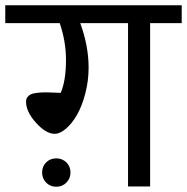

<svg xmlns="http://www.w3.org/2000/svg" viewBox="-40 -709 711 730"><path d="M650.9 -689V-621.1H530.8V0H446.8V-621.1H265.1Q296.9 -534.2 296.9 -452.1Q296.9 -401.9 284.4 -354Q272 -306.2 253.2 -273.2Q234.4 -240.2 211.4 -220.2Q188.5 -200.2 168 -200.2Q134.8 -200.2 96.9 -242.2Q59.1 -284.2 59.1 -321.8Q59.1 -329.6 61.3 -335Q63.5 -340.3 70.6 -346.2Q77.6 -352.1 93.8 -355Q109.9 -357.9 134.8 -357.9Q145 -357.9 190.9 -356Q210.9 -402.8 210.9 -481Q210.9 -551.8 187 -621.1H-20V-689ZM135.5 -91.6Q150.9 -106.9 173.8 -106.9Q196.8 -106.9 212.4 -91.6Q228 -76.2 228 -53.2Q228 -30.3 212.4 -14.6Q196.8 1 173.8 1Q150.9 1 135.5 -14.6Q120.1 -30.3 120.1 -53.2Q120.1 -76.2 135.5 -91.6Z"/></svg>

Font: FiraGO
Style: Regular
Weight: 400
Designer: bBox Type
Foundry: bBox Type GmbH
Version: Version 1.001;PS 001.001;hotconv 1.0.88;makeotf.lib2.5.64775